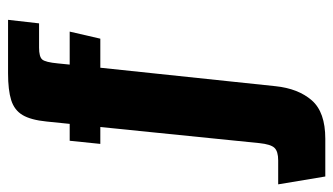

<svg xmlns="http://www.w3.org/2000/svg" viewBox="-216 -468 848 489"><g transform="rotate(-90 208.5 -223.0)"><path d="M4 181 -16 61H45Q68 61 77 51.5Q86 42 89 13L130 -392H87L95 -470H138L144 -529Q148 -569 160.5 -590Q173 -611 198.5 -619Q224 -627 267 -627H403L394 -548H332Q309 -548 302 -540Q295 -532 292 -500L289 -470H373L355 -392H281L234 54Q228 112 198 146.5Q168 181 100 181Z"/></g></svg>

Font: Smooch Sans Thin Black
Style: Regular
Weight: 900
Version: Version 1.010